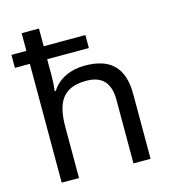

<svg xmlns="http://www.w3.org/2000/svg" viewBox="-112 -852 843 943"><g transform="rotate(-15 309.0 -380.0)"><path d="M173 -760H85V-670H9V-604H85V0H173V-258C173 -383 210 -452 330 -452C412 -452 450 -409 450 -323V0H537V-329C537 -466 471 -526 342 -526C272 -526 208 -498 174 -443H168C171 -464 173 -491 173 -517V-604H385V-670H173Z"/></g></svg>

Font: Noto Sans Osage
Style: Regular
Weight: 400
Designer: Monotype Design Team
Foundry: Monotype Imaging Inc.
Version: Version 2.002